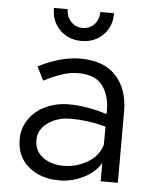

<svg xmlns="http://www.w3.org/2000/svg" viewBox="-53 -780 676 837"><g transform="rotate(5 285.0 -361.5)"><path d="M493 -313V0H418V-80Q392 -37 341.5 -12.5Q291 12 238 12Q155 12 102.5 -32.5Q50 -77 50 -152Q50 -201 77.5 -240.5Q105 -280 151 -301Q197 -322 252 -322Q329 -322 418 -294V-313Q418 -375 386.5 -418Q355 -461 279 -461Q245 -461 208.5 -449Q172 -437 130 -415L100 -475Q199 -525 284 -525Q387 -525 440 -467Q493 -409 493 -313ZM418 -161V-239Q343 -260 264 -260Q205 -260 164 -230Q123 -200 123 -155Q123 -108 159 -80.5Q195 -53 251 -53Q306 -53 355 -81.5Q404 -110 418 -161ZM352 -735H412Q413 -677 375.5 -639.5Q338 -602 281 -602Q223 -602 186 -639.5Q149 -677 149 -735H209Q210 -702 230 -680.5Q250 -659 281 -659Q312 -659 332 -680.5Q352 -702 352 -735Z"/></g></svg>

Font: Metropolitano
Style: Regular
Weight: 400
Designer: Fonts by Alex Slobzheninov & Chris M. Simpson / Changes by Cristiano Sobral
Foundry: Fonts by Alex Slobzheninov & Chris M. Simpson / Changes by Cristiano Sobral
Version: Version 1.00;August 30, 2020;FontCreator 13.0.0.2681 64-bit